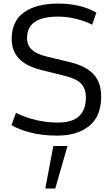

<svg xmlns="http://www.w3.org/2000/svg" viewBox="-20 -765 639 1099"><path d="M239.3 314 285.2 70.8H366.2L296.4 314ZM71.3 -119.1Q184.1 -63.5 313 -63.5Q471.7 -63.5 471.7 -208Q471.7 -254.9 446.5 -283.9Q421.4 -313 355 -329.6L211.4 -365.7Q46.9 -407.2 46.9 -541.5Q46.9 -644.5 117.7 -694.6Q188.5 -744.6 313.5 -744.6Q378.9 -744.6 436 -730.5Q493.2 -716.3 531.7 -692.4L507.3 -623.5Q474.6 -641.6 420.7 -655.8Q366.7 -669.9 311.5 -669.9Q134.8 -669.9 134.8 -547.4Q134.8 -505.9 161.9 -480.7Q189 -455.6 243.2 -442.4L380.4 -409.2Q468.3 -388.2 513.7 -342Q559.1 -295.9 559.1 -210.9Q559.1 -100.6 491.5 -44.7Q423.8 11.2 307.6 11.2Q220.7 11.2 153.1 -6.6Q85.4 -24.4 45.9 -48.8Z"/></svg>

Font: Oxygen
Style: Regular
Weight: 400
Designer: Vernon Adams
Foundry: Vernon Adams
Version: Version Release 0.2.3 webfont; ttfautohint (v0.93.3-1d66) -l